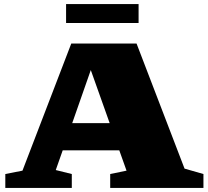

<svg xmlns="http://www.w3.org/2000/svg" viewBox="-20 -920 1020 940"><path d="M883.5 -94.5 976 -68V0H519.5V-68L599.5 -84.5L564 -184H287L253 -87.5L331.5 -68V0H6V-68L90 -84.5L329 -707H648.5ZM333.5 -317H517L424.5 -577ZM303.5 -807.5V-900H658.5V-807.5Z"/></svg>

Font: Newsreader 6pt ExtraBold
Style: Regular
Weight: 800
Designer: Hugues Gentile
Foundry: Production Type
Version: Version 1.003; ttfautohint (v1.8.3)